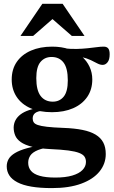

<svg xmlns="http://www.w3.org/2000/svg" viewBox="-20 -710 582 984"><path d="M246 254Q185 254 141 246.5Q97 239 69 224.2Q41 209.5 27.8 189Q14.5 168.5 14.5 142.5Q14.5 122.5 24 105.5Q33.5 88.5 56.5 74.5Q79.5 60.5 117.8 49.8Q156 39 213 32H255V42Q203 47.5 174.8 59Q146.5 70.5 135.5 87Q124.5 103.5 124.5 124Q124.5 148.5 138.8 165.5Q153 182.5 183.8 191.2Q214.5 200 263.5 200Q315 200 350 189.8Q385 179.5 402.8 161.2Q420.5 143 420.5 120Q420.5 104 413 92.8Q405.5 81.5 385.8 73.8Q366 66 330 61.2Q294 56.5 237 54Q179.5 51 143 41.8Q106.5 32.5 86 17.8Q65.5 3 57.8 -16Q50 -35 50 -56.5Q51 -97.5 85.5 -123.8Q120 -150 190 -158.5L202 -143Q172.5 -140.5 160 -130.5Q147.5 -120.5 147.5 -103Q147.5 -91.5 152.8 -83.2Q158 -75 173.5 -69.5Q189 -64 220.8 -60.2Q252.5 -56.5 306 -54.5Q362 -52.5 402.8 -44.2Q443.5 -36 470 -20Q496.5 -4 509.2 20.2Q522 44.5 522 79.5Q522 129.5 490 169Q458 208.5 396.5 231.2Q335 254 246 254ZM246.5 -135Q182.5 -135 136.2 -155.5Q90 -176 65 -214Q40 -252 40 -302.5Q40 -355 66 -392.8Q92 -430.5 139 -450.8Q186 -471 247 -471Q296 -471 334 -457.8Q372 -444.5 398.5 -421.2Q425 -398 439 -367.8Q453 -337.5 453 -303Q453 -251 427 -213.2Q401 -175.5 354.5 -155.2Q308 -135 246.5 -135ZM250.5 -189Q285.5 -189 306.5 -214.8Q327.5 -240.5 327.5 -298Q327.5 -360.5 305.8 -389.2Q284 -418 244 -418Q209 -418 187.5 -392.5Q166 -367 166 -309.5Q166 -247.5 188.2 -218.2Q210.5 -189 250.5 -189ZM320.5 -425.5 305.5 -462.5Q342 -458.5 373 -459.2Q404 -460 429.5 -462.8Q455 -465.5 475.5 -468.2Q496 -471 511.5 -471Q527 -471 534.5 -462Q542 -453 542 -432Q542 -404 531.2 -390.8Q520.5 -377.5 506.5 -377.5Q493 -377.5 479.2 -384.8Q465.5 -392 446 -401.5Q426.5 -411 396.5 -418.2Q366.5 -425.5 320.5 -425.5ZM85 -526 197 -690.5H301L413 -526H348L231.5 -627.5H266.5L150 -526Z"/></svg>

Font: Newsreader SemiBold
Style: Regular
Weight: 600
Designer: Hugues Gentile
Foundry: Production Type
Version: Version 1.003